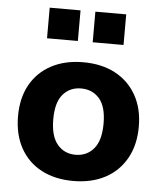

<svg xmlns="http://www.w3.org/2000/svg" viewBox="-52 -768 694 825"><g transform="rotate(5 294.5 -355.5)"><path d="M294 11Q215 11 156.5 -20Q98 -51 66 -109Q34 -167 34 -246Q34 -325 66 -382Q98 -439 156.5 -470Q215 -501 294 -501Q373 -501 431.5 -470Q490 -439 522.5 -381.5Q555 -324 555 -246Q555 -167 522.5 -109Q490 -51 431.5 -20Q373 11 294 11ZM294 -102Q343 -102 373 -137.5Q403 -173 403 -246Q403 -319 373 -353.5Q343 -388 294 -388Q246 -388 216 -353.5Q186 -319 186 -246Q186 -173 216 -137.5Q246 -102 294 -102ZM326 -590V-722H459V-590ZM129 -590V-722H262V-590Z"/></g></svg>

Font: Nunito Sans 12pt ExtraBold
Style: Regular
Weight: 800
Designer: Vernon Adams
Foundry: Vernon Adams
Version: Version 3.101;gftools[0.9.27]